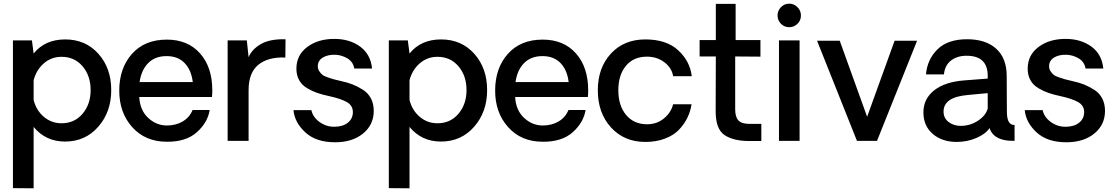

<svg xmlns="http://www.w3.org/2000/svg" viewBox="-20 -771 6101 1051"><path d="M335.9 3.9Q230 3.9 164.1 -76.2V259.8L50.8 258.8V-549.8H154.8L164.1 -478Q226.1 -555.2 337.2 -555.2Q448.2 -555.2 518.6 -476.6Q588.9 -397.9 588.9 -278.1Q588.9 -158.2 517.8 -77.1Q446.8 3.9 335.9 3.9ZM316.9 -96.2Q387.7 -96.2 431.9 -148.2Q476.1 -200.2 476.1 -278.1Q476.1 -356 432.1 -408Q388.2 -460 316.9 -460Q261.7 -460 220.5 -424.6Q179.2 -389.2 164.1 -332V-224.1Q178.2 -167 220 -131.6Q261.7 -96.2 316.9 -96.2Z M1142.1 -276.9Q1142.1 -252.9 1140.1 -240.2H742.2Q746.1 -168.5 790 -126.7Q834 -85 892.1 -84Q942.9 -84 980.5 -106.4Q1018.1 -128.9 1034.2 -168.9H1127.9Q1116.7 -100.1 1057.4 -47.1Q998 5.9 893.1 4.9Q775.9 4.9 704.3 -74.5Q632.8 -153.8 632.8 -274.9Q632.8 -397.9 702.4 -476.1Q772 -554.2 893.1 -554.2Q1008.3 -554.2 1075.2 -478.5Q1142.1 -402.8 1142.1 -276.9ZM892.1 -463.9Q829.1 -463.9 791.5 -426Q753.9 -388.2 744.1 -321.8H1035.2Q1027.3 -387.7 990.7 -425.8Q954.1 -463.9 892.1 -463.9Z M1543 -556.2 1542 -456.1Q1447.8 -460 1394.3 -416.5Q1340.8 -373 1340.8 -277.8V0H1226.1V-549.8H1331.1L1340.8 -458Q1358.9 -501 1407.5 -529.5Q1456.1 -558.1 1543 -556.2Z M1814.5 7.8Q1710.4 7.8 1651.6 -46.1Q1592.8 -100.1 1586.4 -168H1684.6Q1692.4 -129.9 1729.5 -103Q1766.6 -76.2 1812.5 -77.1Q1858.4 -78.1 1885 -100.1Q1911.6 -122.1 1911.6 -157.2Q1911.6 -193.4 1878.7 -212.2Q1845.7 -231 1780.8 -245.1Q1743.7 -252.9 1716.1 -262.5Q1688.5 -272 1660.6 -288.6Q1632.8 -305.2 1617.7 -332Q1602.5 -358.9 1602.5 -395Q1602.5 -469.2 1661.6 -513.7Q1720.7 -558.1 1809.6 -558.1Q1893.6 -558.1 1951.2 -516.1Q2008.8 -474.1 2016.6 -396H1919.4Q1912.6 -433.1 1882.1 -451.2Q1851.6 -469.2 1817.9 -471.2Q1775.9 -473.1 1747.8 -456.5Q1719.7 -439.9 1719.7 -408.2Q1719.7 -393.1 1727.8 -381.1Q1735.8 -369.1 1744.1 -362.1Q1752.4 -355 1773.9 -347.4Q1795.4 -339.8 1807.1 -336.9Q1818.8 -334 1847.7 -327.1Q1883.8 -319.3 1910.6 -308.6Q1937.5 -297.9 1966.1 -280Q1994.6 -262.2 2010.3 -232.7Q2025.9 -203.1 2025.9 -164.1Q2025.9 -87.9 1967.3 -40Q1908.7 7.8 1814.5 7.8Z M2393.6 3.9Q2287.6 3.9 2221.7 -76.2V259.8L2108.4 258.8V-549.8H2212.4L2221.7 -478Q2283.7 -555.2 2394.8 -555.2Q2505.9 -555.2 2576.2 -476.6Q2646.5 -397.9 2646.5 -278.1Q2646.5 -158.2 2575.4 -77.1Q2504.4 3.9 2393.6 3.9ZM2374.5 -96.2Q2445.3 -96.2 2489.5 -148.2Q2533.7 -200.2 2533.7 -278.1Q2533.7 -356 2489.7 -408Q2445.8 -460 2374.5 -460Q2319.3 -460 2278.1 -424.6Q2236.8 -389.2 2221.7 -332V-224.1Q2235.8 -167 2277.6 -131.6Q2319.3 -96.2 2374.5 -96.2Z M3199.7 -276.9Q3199.7 -252.9 3197.8 -240.2H2799.8Q2803.7 -168.5 2847.7 -126.7Q2891.6 -85 2949.7 -84Q3000.5 -84 3038.1 -106.4Q3075.7 -128.9 3091.8 -168.9H3185.5Q3174.3 -100.1 3115 -47.1Q3055.7 5.9 2950.7 4.9Q2833.5 4.9 2762 -74.5Q2690.4 -153.8 2690.4 -274.9Q2690.4 -397.9 2760 -476.1Q2829.6 -554.2 2950.7 -554.2Q3065.9 -554.2 3132.8 -478.5Q3199.7 -402.8 3199.7 -276.9ZM2949.7 -463.9Q2886.7 -463.9 2849.1 -426Q2811.5 -388.2 2801.8 -321.8H3092.8Q3085 -387.7 3048.3 -425.8Q3011.7 -463.9 2949.7 -463.9Z M3512.7 5.9Q3396.5 5.9 3324.5 -73.5Q3252.4 -152.8 3252.4 -276.9Q3252.4 -399.9 3324 -477.5Q3395.5 -555.2 3512.7 -555.2Q3628.9 -555.2 3693.1 -495.1Q3757.3 -435.1 3766.6 -354H3664.6Q3657.7 -398.9 3617.2 -429.9Q3576.7 -460.9 3521.5 -460.9Q3448.2 -460.9 3406.5 -410.9Q3364.7 -360.8 3364.7 -276.9Q3364.7 -192.9 3407.2 -141.8Q3449.7 -90.8 3522.5 -90.8Q3575.7 -90.8 3614.5 -122.8Q3653.3 -154.8 3664.6 -200.2H3765.6Q3759.8 -162.1 3743.2 -127.4Q3726.6 -92.8 3697.5 -61.8Q3668.5 -30.8 3620.6 -12.5Q3572.8 5.9 3512.7 5.9Z M4083.5 1Q3993.7 1 3945.6 -32Q3897.5 -64.9 3897.5 -162.1L3898.4 -461.9H3809.6V-551.8H3898.4V-750H4006.8V-551.8H4142.6V-460.9L4004.4 -461.9V-171.9Q4004.4 -130.9 4022 -111.8Q4039.6 -92.8 4083.5 -92.8H4147.5V1Z M4345.2 -640.6Q4326.2 -622.1 4300 -622.1Q4273.9 -622.1 4255.1 -640.6Q4236.3 -659.2 4236.3 -686Q4236.3 -712.9 4255.1 -731.9Q4273.9 -751 4300 -751Q4326.2 -751 4345.2 -731.9Q4364.3 -712.9 4364.3 -686Q4364.3 -659.2 4345.2 -640.6ZM4244.1 -549.8H4356.9V0H4244.1Z M5000 -547.9 4780.8 0H4670.9L4452.6 -547.9H4576.7L4726.6 -131.8L4877 -547.9Z M5216.8 5.9Q5136.7 5.9 5085.7 -38.1Q5034.7 -82 5034.7 -156Q5034.7 -230 5093.8 -276.6Q5152.8 -323.2 5260.7 -331.1L5386.7 -340.8V-356Q5386.7 -465.8 5271 -465.8Q5219.2 -465.8 5185.5 -439.5Q5151.9 -413.1 5147 -363.8H5048.8Q5055.7 -445.8 5111.8 -501Q5168 -556.2 5273.9 -556.2Q5376 -556.2 5433.3 -504.2Q5490.7 -452.1 5490.7 -354Q5490.7 -308.1 5491.2 -237.1Q5491.7 -166 5491.7 -159.2Q5491.7 -85 5533.7 -86.9V0Q5511.7 0 5500 -1Q5415 -9.8 5397 -69.8Q5374 -36.6 5324 -15.4Q5273.9 5.9 5216.8 5.9ZM5238.8 -82Q5290.5 -82 5333.3 -110.1Q5376 -138.2 5386.7 -176.8V-261.2L5277.8 -251Q5145 -239.7 5145 -160.2Q5145 -124 5172.9 -103Q5200.7 -82 5238.8 -82Z M5817.4 7.8Q5713.4 7.8 5654.5 -46.1Q5595.7 -100.1 5589.4 -168H5687.5Q5695.3 -129.9 5732.4 -103Q5769.5 -76.2 5815.4 -77.1Q5861.3 -78.1 5887.9 -100.1Q5914.6 -122.1 5914.6 -157.2Q5914.6 -193.4 5881.6 -212.2Q5848.6 -231 5783.7 -245.1Q5746.6 -252.9 5719 -262.5Q5691.4 -272 5663.6 -288.6Q5635.7 -305.2 5620.6 -332Q5605.5 -358.9 5605.5 -395Q5605.5 -469.2 5664.6 -513.7Q5723.6 -558.1 5812.5 -558.1Q5896.5 -558.1 5954.1 -516.1Q6011.7 -474.1 6019.5 -396H5922.4Q5915.5 -433.1 5885 -451.2Q5854.5 -469.2 5820.8 -471.2Q5778.8 -473.1 5750.7 -456.5Q5722.7 -439.9 5722.7 -408.2Q5722.7 -393.1 5730.7 -381.1Q5738.8 -369.1 5747.1 -362.1Q5755.4 -355 5776.9 -347.4Q5798.3 -339.8 5810.1 -336.9Q5821.8 -334 5850.6 -327.1Q5886.7 -319.3 5913.6 -308.6Q5940.4 -297.9 5969 -280Q5997.6 -262.2 6013.2 -232.7Q6028.8 -203.1 6028.8 -164.1Q6028.8 -87.9 5970.2 -40Q5911.6 7.8 5817.4 7.8Z"/></svg>

Font: Oakes Grotesk
Style: Medium
Weight: 500
Designer: Samuel Oakes
Foundry: Samuel Oakes
Version: Version 1.0 | wf-rip DC20170320